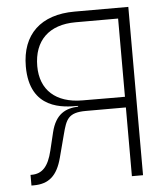

<svg xmlns="http://www.w3.org/2000/svg" viewBox="-51 -739 688 788"><g transform="rotate(-5 293.0 -345.0)"><path d="M265.6 -306.6H266.1V-303.7C214.4 -301.3 172.4 -282.2 154.3 -207.5L136.7 -134.3C121.1 -68.8 95.2 -41.5 51.3 -41.5H46.9V2.4H56.2C118.7 2.4 153.8 -28.3 172.9 -101.1L197.8 -195.8C213.4 -255.4 222.7 -283.2 295.9 -283.2H460.9V0H506.8V-693.4H285.2C146 -693.4 66.4 -618.2 66.4 -486.3C66.4 -306.6 208 -306.6 265.6 -306.6ZM401.9 -327.1 285.2 -327.6C176.3 -328.1 113.3 -385.3 113.3 -483.4C113.3 -588.9 176.3 -649.4 285.2 -649.4H460.9V-327.1Z"/></g></svg>

Font: Cascadia Mono PL ExtraLight
Style: Regular
Weight: 200
Monospace: yes
Designer: Aaron Bell
Foundry: Saja Typeworks
Version: Version 2404.023